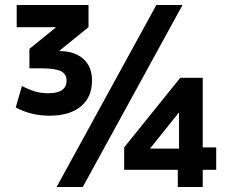

<svg xmlns="http://www.w3.org/2000/svg" viewBox="-20 -750 930 770"><path d="M207 0 607 -730H712L312 0ZM693 0V-69H478V-159L703 -438H793V-159H847V-69H793V0ZM583 -154H698V-297H696L583 -156ZM179 -286Q105 -286 43 -319L68 -405Q100 -389 123 -382.5Q146 -376 173 -376Q211 -376 229 -389Q247 -402 247 -427Q247 -453 224.5 -464.5Q202 -476 145 -476H98V-554L203 -639V-641H47V-730H335V-641L219 -547V-545Q279 -545 314 -514Q349 -483 349 -427Q349 -360 304 -323Q259 -286 179 -286Z"/></svg>

Font: M PLUS 1 Thin Medium
Style: Regular
Weight: 500
Version: Version 1.001